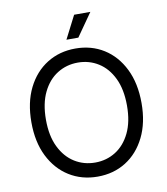

<svg xmlns="http://www.w3.org/2000/svg" viewBox="-99 -1012 960 1103"><g transform="rotate(-10 381.0 -460.5)"><path d="M381.3 9.8Q288.6 9.8 215.8 -35.6Q143.1 -81.1 101.3 -164.8Q59.6 -248.5 59.6 -363.3Q59.6 -478.5 101.3 -562.5Q143.1 -646.5 215.8 -691.9Q288.6 -737.3 381.3 -737.3Q474.6 -737.3 546.9 -691.9Q619.1 -646.5 660.6 -562.5Q702.1 -478.5 702.1 -363.3Q702.1 -248.5 660.6 -164.8Q619.1 -81.1 546.9 -35.6Q474.6 9.8 381.3 9.8ZM381.3 -72.3Q447.3 -72.3 500.7 -105.7Q554.2 -139.2 585.7 -204.1Q617.2 -269 617.2 -363.3Q617.2 -458 585.7 -523.2Q554.2 -588.4 500.7 -621.8Q447.3 -655.3 381.3 -655.3Q315.4 -655.3 261.7 -621.8Q208 -588.4 176.3 -523.2Q144.5 -458 144.5 -363.3Q144.5 -269 176.3 -204.1Q208 -139.2 261.7 -105.7Q315.4 -72.3 381.3 -72.3ZM340.3 -795.9 408.7 -929.7H503.4L409.7 -795.9Z"/></g></svg>

Font: Inter
Style: Regular
Weight: 400
Designer: Rasmus Andersson
Foundry: rsms
Version: Version 4.000;git-8c9346024